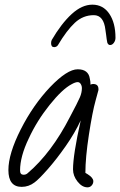

<svg xmlns="http://www.w3.org/2000/svg" viewBox="-20 -801 515 823"><path d="M293 -75Q293 -137 326 -285Q301 -231 261.5 -174.5Q222 -118 184 -75Q146 -32 128 -19Q103 0 73 0Q16 0 16 -72Q16 -142 69 -246.5Q122 -351 195 -428Q268 -504 313 -504Q359 -504 365 -464Q368 -452 368 -438Q373 -441 379 -441Q402 -441 402 -419V-415L390 -371Q376 -321 361 -223Q346 -125 346 -60L356 -54Q380 -39 380 -24Q380 -14 373 -6Q366 2 355 2Q332 2 312.5 -22.5Q293 -47 293 -75ZM99 -59Q201 -146 280 -300Q314 -364 322.5 -384Q331 -404 331 -423Q331 -433 326 -441Q321 -449 313 -449Q303 -449 287 -440Q247 -419 192.5 -351Q138 -283 103 -207Q66 -130 66 -70Q66 -52 81 -52Q92 -52 99 -59ZM475 -639Q475 -627 468 -617.5Q461 -608 452 -608Q444 -608 440 -618Q437 -632 435 -651L432 -672Q425 -736 382 -736Q336 -736 301 -703.5Q266 -671 228 -607Q222 -599 212 -599Q199 -599 199 -616Q199 -624 202 -630Q243 -700 287 -740.5Q331 -781 376 -781Q422 -781 448.5 -742Q475 -703 475 -639Z"/></svg>

Font: Bad Script
Style: Regular
Weight: 400
Italic angle: -10°
Designer: Roman Shchyukin (Gaslight Type Foundry), Cyreal (Charset Expansion)
Foundry: Gaslight
Version: Version 2.000